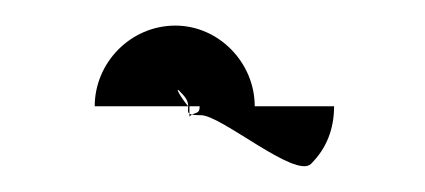

<svg xmlns="http://www.w3.org/2000/svg" viewBox="-20 -834 332 150"><path d="M54 -751H127C127 -746 125 -744 137 -744C153 -744 211 -694 223 -706C235 -718 241 -733 241 -751H179C179 -785 151 -814 117 -814C82 -814 54 -785 54 -751ZM122 -761C126 -757 127 -754 127 -751C121 -758 115 -769 122 -761ZM128 -751C128 -751 136 -751 136 -751C136 -744 132 -747 128 -743Z"/></svg>

Font: bitstorm
Style: ext
Weight: 400
Version: Version 0.2